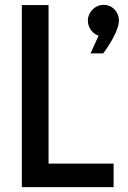

<svg xmlns="http://www.w3.org/2000/svg" viewBox="-20 -771 528 791"><path d="M386 -624 353 -551H405C425 -577 470 -645 470 -686C470 -722 443 -751 407 -751C371 -751 342 -721 342 -686C342 -658 360 -633 386 -624ZM70 -750V0H448V-97H180V-750Z"/></svg>

Font: Oakes Medium
Style: Regular
Weight: 500
Designer: Samuel Oakes
Foundry: Samuel Oakes
Version: Version 1.003;PS 001.003;hotconv 1.0.88;makeotf.lib2.5.64775